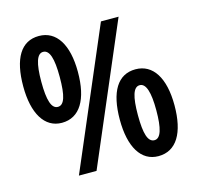

<svg xmlns="http://www.w3.org/2000/svg" viewBox="-106 -836 986 957"><g transform="rotate(-15 387.0 -357.5)"><path d="M175 -724C82 -724 35 -644 35 -501C35 -361 86 -276 175 -276C268 -276 317 -359 317 -501C317 -642 265 -724 175 -724ZM584 -714H493L188 0H279ZM175 -642C208 -642 223 -596 223 -500C223 -403 209 -358 176 -358C143 -358 128 -404 128 -500C128 -595 143 -642 175 -642ZM597 -439C505 -439 457 -360 457 -216C457 -76 507 9 597 9C690 9 739 -73 739 -216C739 -357 687 -439 597 -439ZM597 -357C630 -357 645 -307 645 -215C645 -123 631 -73 598 -73C564 -73 550 -119 550 -215C550 -310 564 -357 597 -357Z"/></g></svg>

Font: Noto Sans Arabic UI Cn SmBd
Style: Regular
Weight: 600
Width: 3
Designer: Monotype Design Team, Nadine Chahine and Nizar Qandah
Foundry: Monotype Imaging Inc.
Version: Version 2.010